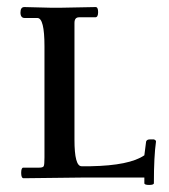

<svg xmlns="http://www.w3.org/2000/svg" viewBox="-20 -503 479 544"><path d="M49 -483 128 -481Q139 -481 147 -481L251 -483Q258 -483 258 -468.5Q258 -454 250 -454H204Q191 -454 191 -438V-107Q191 -32 211 -32H237Q347 -34 389 -63L394 -102Q396 -108 404.5 -108Q413 -108 416 -108Q422 -106 422 -102Q416 -60 416 16Q416 21 402.5 21Q389 21 389 16V0H217L47 2Q40 2 40 -13Q40 -28 46 -28H91Q102 -28 104 -32.5Q106 -37 106 -57V-372Q106 -452 86 -452H50Q38 -452 38 -467.5Q38 -483 49 -483Z"/></svg>

Font: Sedan SC
Style: Regular
Weight: 400
Designer: Sebastian Salazar
Foundry: Sebastian Salazar
Version: Version 1.001